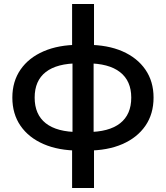

<svg xmlns="http://www.w3.org/2000/svg" viewBox="-20 -740 833 964"><path d="M376 16Q274 16 199 -16.5Q124 -49 83 -108.5Q42 -168 42 -250Q42 -331 83 -390.5Q124 -450 199 -482.5Q274 -515 376 -515H417Q520 -515 594.5 -482.5Q669 -450 710 -390.5Q751 -331 751 -250Q751 -168 710 -108.5Q669 -49 594.5 -16.5Q520 16 417 16ZM376 -77H417Q527 -77 583 -121Q639 -165 639 -250Q639 -334 582.5 -378Q526 -422 417 -422H376Q266 -422 210 -378.5Q154 -335 154 -250Q154 -165 210 -121Q266 -77 376 -77ZM342 204V-27L344 -42V-448L342 -465V-720H452V-465L450 -448V-42L452 -27V204Z"/></svg>

Font: Wix Madefor Display SemiBold
Style: Regular
Weight: 600
Designer: Dalton Maag Ltd
Foundry: Dalton Maag Ltd
Version: Version 3.100